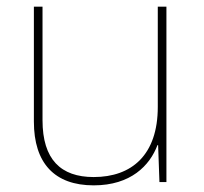

<svg xmlns="http://www.w3.org/2000/svg" viewBox="-20 -548 613 578"><path d="M481 -528H455V-226C455 -82 377 -15 262 -15C163 -15 108 -68 108 -186V-528H82V-182C82 -57 144 10 262 10C374 10 431 -50 454 -111H456L460 0H481Z"/></svg>

Font: Noto Kufi Arabic Thin
Style: Regular
Weight: 100
Designer: Monotype Design Team, David Williams, Khaled Hosny
Foundry: Google LLC
Version: Version 2.109